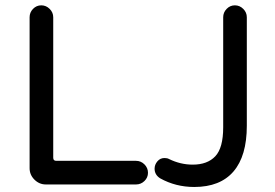

<svg xmlns="http://www.w3.org/2000/svg" viewBox="-20 -708 1058 738"><path d="M93.8 -61.5V-641.6Q93.8 -660.2 106.9 -673.8Q120.1 -687.5 138.7 -687.5Q157.2 -687.5 170.9 -673.8Q184.6 -660.2 184.6 -641.6V-101.6Q184.6 -89.8 196.3 -89.8H502.9Q521.5 -89.8 535.2 -76.2Q548.8 -62.5 548.8 -43.9Q548.8 -25.4 535.2 -12.2Q521.5 1 502.9 1H156.2Q130.9 1 112.3 -17.6Q93.8 -36.1 93.8 -61.5ZM612.3 -100.6Q623 -100.6 629.9 -96.7Q673.8 -75.2 720.7 -75.2Q777.3 -75.2 807.6 -107.4Q837.9 -139.6 837.9 -218.8V-641.6Q837.9 -660.2 851.1 -673.8Q864.3 -687.5 882.8 -687.5Q901.4 -687.5 915 -673.8Q928.7 -660.2 928.7 -641.6V-224.6Q928.7 -108.4 877.4 -48.8Q826.2 10.7 726.6 10.7Q655.3 10.7 595.7 -22.5Q574.2 -36.1 574.2 -59.6Q574.2 -75.2 585 -87.9Q595.7 -100.6 612.3 -100.6Z"/></svg>

Font: jf-openhuninn-2.0
Style: Regular
Weight: 400
Designer: [Kosugi Maru]
Designed by MOTOYA      

[Varela Round]
Joe Prince (Latin component); Avraham Cornfeld (Hebrew component)
Foundry: justfont CO.,LTD.
Version: 2.0